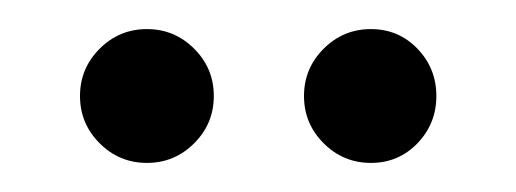

<svg xmlns="http://www.w3.org/2000/svg" viewBox="-20 -735 355 132"><path d="M81 -623Q62 -623 48.5 -636.5Q35 -650 35 -669Q35 -688 48.5 -701.5Q62 -715 81 -715Q100 -715 113.5 -701.5Q127 -688 127 -669Q127 -650 113.5 -636.5Q100 -623 81 -623ZM235 -623Q216 -623 202.5 -636.5Q189 -650 189 -669Q189 -688 202.5 -701.5Q216 -715 235 -715Q254 -715 267 -701.5Q280 -688 280 -669Q280 -650 267 -636.5Q254 -623 235 -623Z"/></svg>

Font: Parkinsans Light
Style: Regular
Weight: 300
Designer: Red Stone, Indian Type Foundry
Foundry: Indian Type Foundry
Version: Version 1.000